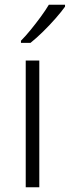

<svg xmlns="http://www.w3.org/2000/svg" viewBox="-20 -786 293 806"><path d="M145 0H88V-532H145ZM253 -758Q238 -737 213.5 -709Q189 -681 161 -653.5Q133 -626 108 -606H68V-615Q87 -634 109 -661Q131 -688 151.5 -716Q172 -744 185 -766H253Z"/></svg>

Font: RS Noto Sans Light
Style: Regular
Weight: 300
Designer: Monotype Design Team
Foundry: Monotype Imaging Inc.
Version: Version 3.10